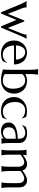

<svg xmlns="http://www.w3.org/2000/svg" viewBox="1501 -2273 779 3825"><g transform="rotate(90 1890.5 -360.5)"><path d="M404.8 -455.1 535.2 -127 644 -398.9Q647.5 -407.7 651.9 -418.7Q656.2 -429.7 659.7 -441.2Q663.1 -452.6 665.5 -463.1Q668 -473.6 668 -481.9Q668 -488.3 667 -492.4Q666 -496.6 665 -498V-500H752.9V-498Q744.1 -488.8 731.7 -467.5Q719.2 -446.3 702.1 -405.8L528.8 6.8H501L375 -298.8L249 6.8H221.2L61 -381.8Q52.2 -403.3 42.2 -423.1Q32.2 -442.9 23.2 -458.5Q14.2 -474.1 7.3 -484.6Q0.5 -495.1 -2 -498V-500H127.9V-498Q127 -495.6 126.5 -490.7Q126 -485.8 126 -481.9Q126 -466.8 130.6 -448.5Q135.3 -430.2 146 -402.8L254.9 -127L386.2 -455.1Z M1044.9 8.8Q990.7 8.8 943.4 -8.3Q896 -25.4 860.8 -58.3Q825.7 -91.3 805.4 -139.9Q785.2 -188.5 785.2 -251Q785.2 -306.2 803.7 -353.3Q822.3 -400.4 855 -435.1Q887.7 -469.7 931.4 -489.3Q975.1 -508.8 1025.9 -508.8Q1076.2 -508.8 1119.1 -491.5Q1162.1 -474.1 1193.6 -441.2Q1225.1 -408.2 1243.4 -359.6Q1261.7 -311 1263.2 -249Q1208 -250 1152.8 -250.5Q1097.7 -251 1038.1 -251Q995.6 -251 955.3 -250.5Q915 -250 882.8 -249Q885.7 -198.2 898.7 -157.2Q911.6 -116.2 934.3 -87.2Q957 -58.1 989.5 -42.5Q1022 -26.9 1063 -26.9Q1091.3 -26.9 1116.5 -33.4Q1141.6 -40 1162.1 -51.8Q1182.6 -63.5 1198.7 -79.3Q1214.8 -95.2 1226.1 -113.8L1231.9 -110.8L1195.8 -23.9Q1169.4 -10.3 1132.8 -0.7Q1096.2 8.8 1044.9 8.8ZM980 -289.1Q1028.8 -289.1 1077.9 -289.3Q1127 -289.6 1167 -291Q1162.6 -333.5 1150.4 -367.2Q1138.2 -400.9 1119.1 -424.3Q1100.1 -447.8 1074.2 -460.4Q1048.3 -473.1 1017.1 -473.1Q988.8 -473.1 965.1 -460.7Q941.4 -448.2 923.8 -424.8Q906.2 -401.4 895.5 -367.4Q884.8 -333.5 882.8 -290Q904.8 -289.1 929.2 -289.1Q953.6 -289.1 980 -289.1Z M1453.1 -475.1Q1483.9 -491.7 1519 -500.2Q1554.2 -508.8 1590.8 -508.8Q1645 -508.8 1691.2 -490.5Q1737.3 -472.2 1771 -438.5Q1804.7 -404.8 1823.7 -356.4Q1842.8 -308.1 1842.8 -248Q1842.8 -197.8 1825.4 -151.4Q1808.1 -105 1773.7 -69.3Q1739.3 -33.7 1688.2 -12.5Q1637.2 8.8 1569.8 8.8Q1562 8.8 1549.1 8.3Q1536.1 7.8 1520.5 6.3Q1504.9 4.9 1487.3 2.4Q1469.7 0 1453.1 -3.9Q1429.7 -9.3 1406 -15.9Q1382.3 -22.5 1360.8 -30.8Q1362.8 -38.1 1364.3 -55.4Q1365.7 -72.8 1366.5 -92.8Q1367.2 -112.8 1367.7 -132.1Q1368.2 -151.4 1368.2 -163.1V-539.1Q1368.2 -580.6 1366.9 -611.6Q1365.7 -642.6 1364 -665Q1362.3 -687.5 1359.6 -702.6Q1356.9 -717.8 1354 -728V-730H1466.8V-728Q1463.9 -717.8 1461.4 -702.6Q1459 -687.5 1457 -665Q1455.1 -642.6 1454.1 -611.6Q1453.1 -580.6 1453.1 -539.1ZM1453.1 -170.9Q1453.1 -131.3 1453.9 -105.5Q1454.6 -79.6 1456.1 -64Q1476.6 -48.3 1511.7 -37.6Q1546.9 -26.9 1588.9 -26.9Q1623.5 -26.9 1652.3 -40.5Q1681.2 -54.2 1701.7 -80.1Q1722.2 -106 1733.6 -143.1Q1745.1 -180.2 1745.1 -227.1Q1745.1 -279.8 1735.4 -325Q1725.6 -370.1 1705.1 -403.1Q1684.6 -436 1652.8 -454.6Q1621.1 -473.1 1577.1 -473.1Q1540 -473.1 1507.8 -458Q1475.6 -442.9 1453.1 -414.1Z M2357.9 -104 2321.8 -17.1Q2308.6 -11.2 2291.5 -6.3Q2274.4 -1.5 2256.1 2Q2237.8 5.4 2219.2 7.1Q2200.7 8.8 2184.1 8.8Q2125 8.8 2075 -8.5Q2024.9 -25.9 1988.5 -59.1Q1952.1 -92.3 1931.6 -140.6Q1911.1 -189 1911.1 -251Q1911.1 -306.2 1932.4 -353.3Q1953.6 -400.4 1991.5 -435.1Q2029.3 -469.7 2080.6 -489.3Q2131.8 -508.8 2191.9 -508.8Q2219.2 -508.8 2250.5 -504.2Q2281.7 -499.5 2306.2 -492.2L2340.8 -409.2L2335 -405.8Q2322.8 -420.9 2305.9 -433.3Q2289.1 -445.8 2268.8 -454.6Q2248.5 -463.4 2226.1 -468.3Q2203.6 -473.1 2180.2 -473.1Q2142.1 -473.1 2110.8 -459.7Q2079.6 -446.3 2057.1 -420.9Q2034.7 -395.5 2022.2 -358.6Q2009.8 -321.8 2009.8 -274.9Q2009.8 -222.2 2021.7 -176.8Q2033.7 -131.3 2057.4 -97.9Q2081.1 -64.5 2116.9 -45.7Q2152.8 -26.9 2201.2 -26.9Q2223.6 -26.9 2245.8 -32.5Q2268.1 -38.1 2287.8 -48.6Q2307.6 -59.1 2324.2 -73.7Q2340.8 -88.4 2352.1 -106.9Z M2418 -144Q2418 -182.6 2433.8 -210.9Q2449.7 -239.3 2476.1 -259.3Q2502.4 -279.3 2536.1 -291.7Q2569.8 -304.2 2606 -311.3Q2642.1 -318.4 2677.2 -321Q2712.4 -323.7 2741.7 -324.2V-349.1Q2741.7 -381.3 2733.4 -404.8Q2725.1 -428.2 2710 -443.6Q2694.8 -459 2673.6 -466.6Q2652.3 -474.1 2627 -474.1Q2609.4 -474.1 2592.3 -471.2Q2575.2 -468.3 2556.9 -461.4Q2538.6 -454.6 2518.3 -442.9Q2498 -431.2 2474.6 -413.1L2469.7 -416L2502.9 -484.9Q2519 -492.2 2534.7 -496.8Q2550.3 -501.5 2566.4 -504.4Q2582.5 -507.3 2599.4 -508.5Q2616.2 -509.8 2634.8 -509.8Q2686 -509.8 2722.4 -497.3Q2758.8 -484.9 2782 -463.1Q2805.2 -441.4 2815.9 -412.4Q2826.7 -383.3 2826.7 -350.1V-190.9Q2826.7 -149.4 2827.9 -118.4Q2829.1 -87.4 2830.8 -64.9Q2832.5 -42.5 2835.2 -27.3Q2837.9 -12.2 2840.8 -2V0H2732.9V-2Q2735.4 -9.8 2736.6 -19.5Q2737.8 -29.3 2738.8 -43Q2728.5 -34.2 2714.6 -24.9Q2700.7 -15.6 2682.9 -8.1Q2665 -0.5 2643.3 4.2Q2621.6 8.8 2595.7 8.8Q2510.7 8.8 2464.4 -31Q2418 -70.8 2418 -144ZM2741.7 -286.1Q2697.3 -285.6 2656.2 -281Q2615.2 -276.4 2583.7 -261.7Q2552.2 -247.1 2533.4 -220Q2514.6 -192.9 2514.6 -147.9Q2514.6 -90.3 2543.5 -60.1Q2572.3 -29.8 2623 -29.8Q2646.5 -29.8 2665.8 -36.4Q2685.1 -43 2700 -53Q2714.8 -63 2725.1 -75Q2735.4 -86.9 2740.7 -98.1Q2741.7 -116.7 2741.7 -139.4Q2741.7 -162.1 2741.7 -190.9Z M3299.8 -329.1Q3299.8 -361.3 3293.2 -384.8Q3286.6 -408.2 3274.2 -423.6Q3261.7 -439 3244.1 -446.5Q3226.6 -454.1 3205.1 -454.1Q3190.4 -454.1 3172.4 -448.2Q3154.3 -442.4 3135 -432.4Q3115.7 -422.4 3096.4 -409.2Q3077.1 -396 3060.1 -380.9Q3059.1 -365.2 3059.1 -347.4Q3059.1 -329.6 3059.1 -309.1V-190.9Q3059.1 -149.4 3060.1 -118.4Q3061 -87.4 3063 -64.9Q3064.9 -42.5 3067.4 -27.3Q3069.8 -12.2 3072.8 -2V0H2960V-2Q2962.9 -12.2 2965.6 -27.3Q2968.3 -42.5 2970 -64.9Q2971.7 -87.4 2972.9 -118.4Q2974.1 -149.4 2974.1 -190.9V-309.1Q2974.1 -350.6 2972.9 -381.6Q2971.7 -412.6 2970 -435.1Q2968.3 -457.5 2965.6 -472.7Q2962.9 -487.8 2960 -498V-500H3072.8V-498Q3068.8 -486.8 3066.7 -469.5Q3064.5 -452.1 3062 -425.8Q3081.5 -441.4 3104 -456.5Q3126.5 -471.7 3150.1 -483.4Q3173.8 -495.1 3197.8 -502.4Q3221.7 -509.8 3245.1 -509.8Q3272.9 -509.8 3294.4 -502.4Q3315.9 -495.1 3332 -482.4Q3348.1 -469.7 3359.1 -452.6Q3370.1 -435.5 3376 -416Q3396 -433.1 3419.7 -450Q3443.4 -466.8 3468.5 -480Q3493.7 -493.2 3519.8 -501.5Q3545.9 -509.8 3570.8 -509.8Q3608.9 -509.8 3635.5 -496.6Q3662.1 -483.4 3679 -461.9Q3695.8 -440.4 3703.4 -412.8Q3710.9 -385.3 3710.9 -356.9V-190.9Q3710.9 -149.4 3711.9 -118.4Q3712.9 -87.4 3714.8 -64.9Q3716.8 -42.5 3719.5 -27.3Q3722.2 -12.2 3725.1 -2V0H3611.8V-2Q3614.7 -12.2 3617.4 -27.3Q3620.1 -42.5 3622.1 -64.9Q3624 -87.4 3625 -118.4Q3626 -149.4 3626 -190.9V-329.1Q3626 -393.6 3600.1 -423.8Q3574.2 -454.1 3530.8 -454.1Q3515.6 -454.1 3497.3 -448.2Q3479 -442.4 3459.5 -432.1Q3439.9 -421.9 3420.4 -408.4Q3400.9 -395 3383.8 -379.9Q3384.8 -374 3384.8 -368.2Q3384.8 -362.3 3384.8 -356.9V-190.9Q3384.8 -149.4 3386 -118.4Q3387.2 -87.4 3388.9 -64.9Q3390.6 -42.5 3393.3 -27.3Q3396 -12.2 3398.9 -2V0H3286.1V-2Q3289.1 -12.2 3291.5 -27.3Q3293.9 -42.5 3295.9 -64.9Q3297.9 -87.4 3298.8 -118.4Q3299.8 -149.4 3299.8 -190.9Z"/></g></svg>

Font: Marcellus
Style: Regular
Weight: 400
Designer: Astigmatic (AOETI)
Foundry: Astigmatic (AOETI)
Version: Version 1.000